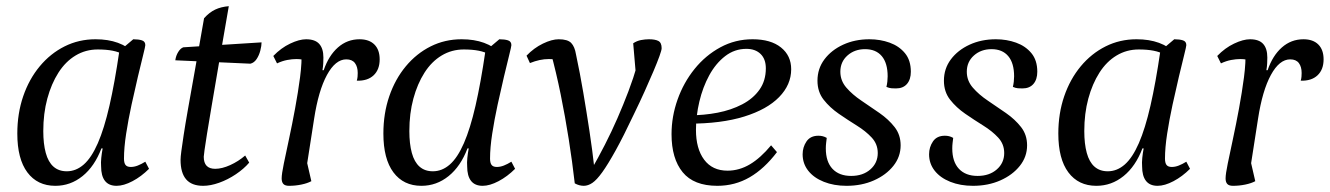

<svg xmlns="http://www.w3.org/2000/svg" viewBox="-20 -589 4301 621"><path d="M159 12Q101 12 68.5 -31.5Q36 -75 36 -157Q36 -222 55 -277.5Q74 -333 108.5 -374.5Q143 -416 189 -439Q235 -462 289 -462Q330 -462 361.5 -450.5Q393 -439 420 -414L417 -386Q405 -397 378 -413Q351 -429 296 -429Q257 -429 224.5 -409.5Q192 -390 169 -354Q146 -318 133 -270Q120 -222 120 -165Q120 -124 128 -94.5Q136 -65 153 -50Q170 -35 196 -35Q226 -35 251 -57Q276 -79 296.5 -126Q317 -173 334 -247Q351 -321 366 -424L411 -462Q428 -462 439 -458.5Q450 -455 450 -443Q450 -439 443 -411Q436 -383 426 -341Q416 -299 405.5 -250.5Q395 -202 388 -156.5Q381 -111 381 -76Q381 -62 386 -55.5Q391 -49 403 -49Q414 -49 425.5 -53.5Q437 -58 450 -66L462 -43Q437 -18 408.5 -3Q380 12 357 12Q332 12 319.5 -4Q307 -20 307 -51Q306 -63 307.5 -78Q309 -93 312 -109H308Q286 -51 247 -19.5Q208 12 159 12Z M637 12Q600 12 582 -9Q564 -30 564 -72Q564 -81 566.5 -100Q569 -119 574 -152Q579 -185 588 -236Q597 -287 610 -359.5Q623 -432 640 -530Q657 -549 676 -558Q695 -567 720 -569Q701 -461 687.5 -381Q674 -301 664.5 -246Q655 -191 649.5 -156Q644 -121 641.5 -103.5Q639 -86 639 -82Q639 -43 676 -43Q698 -43 724.5 -55Q751 -67 773 -86L786 -63Q769 -43 743 -25.5Q717 -8 689 2Q661 12 637 12ZM790 -383 547 -394Q549 -409 556.5 -421Q564 -433 573 -436L826 -452Q826 -441 822 -425.5Q818 -410 810 -398Q802 -386 790 -383Z M915 12Q902 12 896.5 6Q891 0 891 -12Q891 -26 898 -60Q905 -94 915 -140.5Q925 -187 934.5 -238.5Q944 -290 950.5 -339Q957 -388 955 -426L971 -392Q970 -394 960 -396Q950 -398 939 -398Q925 -398 909 -395Q893 -392 876 -384L864 -408Q889 -434 918.5 -448Q948 -462 970 -462Q999 -462 1012.5 -447Q1026 -432 1026 -403Q1026 -394 1025.5 -384Q1025 -374 1023 -362H1027Q1043 -409 1073 -435.5Q1103 -462 1143 -462Q1174 -462 1191 -445Q1208 -428 1208 -397Q1208 -364 1188.5 -345.5Q1169 -327 1134 -328Q1136 -335 1136.5 -341Q1137 -347 1137 -353Q1137 -373 1128 -385Q1119 -397 1100 -397Q1065 -397 1037.5 -346.5Q1010 -296 996 -205L970 -38L967 -90L987 -3Q974 4 954.5 8Q935 12 915 12Z M1343 12Q1285 12 1252.5 -31.5Q1220 -75 1220 -157Q1220 -222 1239 -277.5Q1258 -333 1292.5 -374.5Q1327 -416 1373 -439Q1419 -462 1473 -462Q1514 -462 1545.5 -450.5Q1577 -439 1604 -414L1601 -386Q1589 -397 1562 -413Q1535 -429 1480 -429Q1441 -429 1408.5 -409.5Q1376 -390 1353 -354Q1330 -318 1317 -270Q1304 -222 1304 -165Q1304 -124 1312 -94.5Q1320 -65 1337 -50Q1354 -35 1380 -35Q1410 -35 1435 -57Q1460 -79 1480.5 -126Q1501 -173 1518 -247Q1535 -321 1550 -424L1595 -462Q1612 -462 1623 -458.5Q1634 -455 1634 -443Q1634 -439 1627 -411Q1620 -383 1610 -341Q1600 -299 1589.5 -250.5Q1579 -202 1572 -156.5Q1565 -111 1565 -76Q1565 -62 1570 -55.5Q1575 -49 1587 -49Q1598 -49 1609.5 -53.5Q1621 -58 1634 -66L1646 -43Q1621 -18 1592.5 -3Q1564 12 1541 12Q1516 12 1503.5 -4Q1491 -20 1491 -51Q1490 -63 1491.5 -78Q1493 -93 1496 -109H1492Q1470 -51 1431 -19.5Q1392 12 1343 12Z M1868 12Q1861 12 1853.5 10Q1846 8 1839 4Q1831 -66 1819.5 -139Q1808 -212 1793.5 -283.5Q1779 -355 1761 -421L1788 -392Q1779 -398 1755 -398Q1726 -398 1694 -385L1683 -409Q1707 -434 1736 -448Q1765 -462 1787 -462Q1816 -462 1827.5 -450Q1839 -438 1843 -413Q1856 -352 1866.5 -290Q1877 -228 1886.5 -165.5Q1896 -103 1903 -40L1892 -39Q1915 -79 1936.5 -121Q1958 -163 1977 -206.5Q1996 -250 2012.5 -293.5Q2029 -337 2041 -379L2038 -332L2028 -449Q2040 -457 2053.5 -459.5Q2067 -462 2079 -462Q2099 -462 2109.5 -456.5Q2120 -451 2120 -433Q2120 -427 2113 -407.5Q2106 -388 2093.5 -358.5Q2081 -329 2065 -293.5Q2049 -258 2030 -219Q1996 -147 1971 -102Q1946 -57 1928 -32Q1910 -7 1896 2.5Q1882 12 1868 12Z M2300 12Q2224 12 2188 -32Q2152 -76 2152 -155Q2152 -212 2171.5 -267Q2191 -322 2226.5 -366Q2262 -410 2310 -436Q2358 -462 2414 -462Q2473 -462 2506 -435.5Q2539 -409 2539 -365Q2539 -315 2500 -275Q2461 -235 2387 -212Q2313 -189 2207 -189L2209 -216Q2257 -216 2301 -224.5Q2345 -233 2380.5 -251.5Q2416 -270 2436.5 -299Q2457 -328 2457 -368Q2457 -398 2440 -414.5Q2423 -431 2394 -431Q2356 -431 2325.5 -407.5Q2295 -384 2274 -345.5Q2253 -307 2242 -260.5Q2231 -214 2231 -169Q2231 -108 2257.5 -72.5Q2284 -37 2333 -37Q2371 -37 2405.5 -57.5Q2440 -78 2474 -119L2493 -97Q2452 -43 2404.5 -15.5Q2357 12 2300 12Z M2718 12Q2677 12 2644.5 -1Q2612 -14 2594 -37Q2576 -60 2576 -90Q2576 -113 2588.5 -131.5Q2601 -150 2627 -150Q2634 -150 2640.5 -148.5Q2647 -147 2654 -143Q2653 -135 2652 -126.5Q2651 -118 2651 -109Q2651 -66 2672.5 -43Q2694 -20 2733 -20Q2771 -20 2795 -41Q2819 -62 2819 -94Q2819 -123 2799.5 -144Q2780 -165 2751 -183Q2722 -201 2693 -221Q2664 -241 2644 -266.5Q2624 -292 2624 -328Q2624 -367 2646.5 -397Q2669 -427 2707 -444.5Q2745 -462 2792 -462Q2827 -462 2857.5 -451Q2888 -440 2907 -417Q2926 -394 2926 -357Q2926 -332 2913.5 -317.5Q2901 -303 2878 -303Q2871 -303 2863.5 -303.5Q2856 -304 2847 -308Q2849 -316 2850 -325Q2851 -334 2851 -342Q2851 -385 2832 -407.5Q2813 -430 2778 -430Q2744 -430 2721 -409.5Q2698 -389 2698 -357Q2698 -328 2717.5 -305.5Q2737 -283 2766 -263.5Q2795 -244 2824.5 -223.5Q2854 -203 2873.5 -178Q2893 -153 2893 -119Q2893 -82 2869.5 -52.5Q2846 -23 2806.5 -5.5Q2767 12 2718 12Z M3127 12Q3086 12 3053.5 -1Q3021 -14 3003 -37Q2985 -60 2985 -90Q2985 -113 2997.5 -131.5Q3010 -150 3036 -150Q3043 -150 3049.5 -148.5Q3056 -147 3063 -143Q3062 -135 3061 -126.5Q3060 -118 3060 -109Q3060 -66 3081.5 -43Q3103 -20 3142 -20Q3180 -20 3204 -41Q3228 -62 3228 -94Q3228 -123 3208.5 -144Q3189 -165 3160 -183Q3131 -201 3102 -221Q3073 -241 3053 -266.5Q3033 -292 3033 -328Q3033 -367 3055.5 -397Q3078 -427 3116 -444.5Q3154 -462 3201 -462Q3236 -462 3266.5 -451Q3297 -440 3316 -417Q3335 -394 3335 -357Q3335 -332 3322.5 -317.5Q3310 -303 3287 -303Q3280 -303 3272.5 -303.5Q3265 -304 3256 -308Q3258 -316 3259 -325Q3260 -334 3260 -342Q3260 -385 3241 -407.5Q3222 -430 3187 -430Q3153 -430 3130 -409.5Q3107 -389 3107 -357Q3107 -328 3126.5 -305.5Q3146 -283 3175 -263.5Q3204 -244 3233.5 -223.5Q3263 -203 3282.5 -178Q3302 -153 3302 -119Q3302 -82 3278.5 -52.5Q3255 -23 3215.5 -5.5Q3176 12 3127 12Z M3526 12Q3468 12 3435.5 -31.5Q3403 -75 3403 -157Q3403 -222 3422 -277.5Q3441 -333 3475.5 -374.5Q3510 -416 3556 -439Q3602 -462 3656 -462Q3697 -462 3728.5 -450.5Q3760 -439 3787 -414L3784 -386Q3772 -397 3745 -413Q3718 -429 3663 -429Q3624 -429 3591.5 -409.5Q3559 -390 3536 -354Q3513 -318 3500 -270Q3487 -222 3487 -165Q3487 -124 3495 -94.5Q3503 -65 3520 -50Q3537 -35 3563 -35Q3593 -35 3618 -57Q3643 -79 3663.5 -126Q3684 -173 3701 -247Q3718 -321 3733 -424L3778 -462Q3795 -462 3806 -458.5Q3817 -455 3817 -443Q3817 -439 3810 -411Q3803 -383 3793 -341Q3783 -299 3772.5 -250.5Q3762 -202 3755 -156.5Q3748 -111 3748 -76Q3748 -62 3753 -55.5Q3758 -49 3770 -49Q3781 -49 3792.5 -53.5Q3804 -58 3817 -66L3829 -43Q3804 -18 3775.5 -3Q3747 12 3724 12Q3699 12 3686.5 -4Q3674 -20 3674 -51Q3673 -63 3674.5 -78Q3676 -93 3679 -109H3675Q3653 -51 3614 -19.5Q3575 12 3526 12Z M3968 12Q3955 12 3949.5 6Q3944 0 3944 -12Q3944 -26 3951 -60Q3958 -94 3968 -140.5Q3978 -187 3987.5 -238.5Q3997 -290 4003.5 -339Q4010 -388 4008 -426L4024 -392Q4023 -394 4013 -396Q4003 -398 3992 -398Q3978 -398 3962 -395Q3946 -392 3929 -384L3917 -408Q3942 -434 3971.5 -448Q4001 -462 4023 -462Q4052 -462 4065.5 -447Q4079 -432 4079 -403Q4079 -394 4078.5 -384Q4078 -374 4076 -362H4080Q4096 -409 4126 -435.5Q4156 -462 4196 -462Q4227 -462 4244 -445Q4261 -428 4261 -397Q4261 -364 4241.5 -345.5Q4222 -327 4187 -328Q4189 -335 4189.5 -341Q4190 -347 4190 -353Q4190 -373 4181 -385Q4172 -397 4153 -397Q4118 -397 4090.5 -346.5Q4063 -296 4049 -205L4023 -38L4020 -90L4040 -3Q4027 4 4007.5 8Q3988 12 3968 12Z"/></svg>

Font: Petrona
Style: Italic
Weight: 400
Italic angle: -9°
Designer: Ringo R. Seeber
Foundry: Ringo R. Seeber
Version: Version 2.001; ttfautohint (v1.8.3)